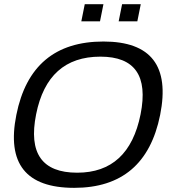

<svg xmlns="http://www.w3.org/2000/svg" viewBox="-20 -904 853 929"><path d="M353.5 -68.4Q603.5 -68.4 660.2 -351.1Q715.8 -629.9 465.8 -629.9Q210.4 -629.9 154.8 -351.1Q98.1 -68.4 353.5 -68.4ZM59.1 -348.1Q129.9 -703.1 480.5 -703.1Q825.7 -703.1 754.9 -348.1Q684.1 4.9 338.9 4.9Q-11.7 4.9 59.1 -348.1ZM661.1 -883.8 644.5 -800.8H554.2L570.8 -883.8ZM480.5 -883.8 463.9 -800.8H373.5L390.1 -883.8Z"/></svg>

Font: Sansation
Style: Italic
Weight: 400
Designer: Bernd Montag
Version: Version 1.301